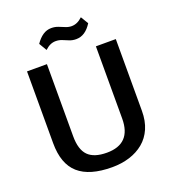

<svg xmlns="http://www.w3.org/2000/svg" viewBox="-158 -1013 1027 1142"><g transform="rotate(-20 355.0 -442.0)"><path d="M356 9Q214 9 144 -52.5Q74 -114 74 -246V-700H200V-243Q200 -159 237.5 -121Q275 -83 356 -83Q510 -83 510 -243V-700H636V-246Q636 -182 615 -134Q594 -86 556 -54.5Q518 -23 467 -7Q416 9 356 9ZM198 -829Q219 -860 243.5 -876.5Q268 -893 297 -893Q320 -893 339.5 -885.5Q359 -878 378 -870Q397 -862 416 -862Q434 -862 451 -869.5Q468 -877 485 -893L514 -845Q494 -813 469.5 -796.5Q445 -780 415 -780Q392 -780 372.5 -788Q353 -796 334.5 -803.5Q316 -811 295 -811Q277 -811 260.5 -803.5Q244 -796 227 -780Z"/></g></svg>

Font: Pathway Extreme 28pt SemiBold
Style: Regular
Weight: 600
Designer: Eduardo Rodriguez Tunni
Foundry: Eduardo Rodriguez Tunni
Version: Version 1.001;gftools[0.9.26]